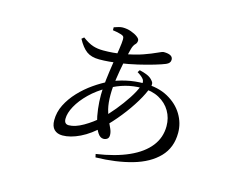

<svg xmlns="http://www.w3.org/2000/svg" viewBox="-90 -721 1180 923"><g transform="rotate(15 500.0 -259.5)"><path d="M539.4 -388.8 547 -400.5Q567.6 -395.9 585 -388.7Q602.4 -381.4 612.8 -368.8Q620.1 -361.6 621.2 -353.5Q622.3 -345.5 618.7 -335.9Q607.1 -301.4 581.1 -258.2Q555.1 -215 520.7 -172Q486.4 -128.9 448.6 -92.3Q402.6 -47 355.2 -24.1Q307.9 -1.2 268.6 -1.2Q242.4 -1.2 227.1 -16.3Q211.9 -31.5 211.9 -62.4Q211.9 -102.6 230.4 -139.5Q249 -176.4 279.7 -209.1Q310.4 -241.7 347 -267.1Q383.6 -292.6 419.4 -309.6Q453.1 -325.3 495.7 -334.9Q538.3 -344.6 585.8 -344.6Q654.4 -344.6 703.2 -317.7Q751.9 -290.8 777.6 -248.2Q803.3 -205.6 803.3 -157.1Q803.3 -83.4 757.4 -35.9Q711.6 11.5 631.7 34.4Q551.7 57.3 449.9 59.5L446.3 43.3Q541.1 29.4 606.8 -0.1Q672.5 -29.5 706.7 -73.2Q741 -116.8 741 -173.5Q741 -214.7 721.5 -247.9Q702.1 -281.2 665.8 -300.9Q629.6 -320.5 579.3 -320.5Q537.6 -320.5 499.1 -310.1Q460.6 -299.7 418.5 -276.4Q371.2 -250.3 335.9 -215.8Q300.7 -181.3 281.5 -146.2Q262.4 -111.2 262.4 -83Q262.4 -56.4 285.4 -56.4Q316.4 -56.4 357.1 -79.8Q397.7 -103.3 430.2 -133.3Q457.7 -158.8 486.1 -193.5Q514.5 -228.2 537.8 -263.8Q561.1 -299.4 571.5 -327.2Q580.4 -348.9 572.4 -361.4Q564.3 -374 539.4 -388.8ZM372.7 -552.7 372.5 -567.4Q383.2 -571.1 394.7 -574.4Q406.2 -577.7 415.1 -577.7Q437.3 -577.7 457.2 -570.6Q477.2 -563.5 489.8 -554Q502.4 -544.6 502.4 -536.4Q502.4 -523.3 493.7 -515.5Q485 -507.7 479.3 -487.3Q471.6 -458.3 462.9 -415.9Q454.2 -373.6 447.9 -329.5Q441.6 -285.4 441.6 -250.4Q441.6 -208.8 448.9 -179.4Q456.3 -149.9 465.7 -129.4Q475.1 -108.9 482.4 -93Q489.7 -77 489.7 -61.9Q489.7 -48.4 481.8 -42.6Q473.8 -36.7 463.1 -36.7Q446.9 -36.7 434.7 -55.2Q422.4 -73.6 414.1 -103.3Q405.7 -133 401.5 -168.2Q397.3 -203.4 397.3 -237.5Q397.3 -271.5 402.4 -314.2Q407.5 -356.9 414 -398.5Q420.5 -440 425.6 -473.6Q430.7 -507.1 430.7 -522.6Q430.7 -532.8 427.7 -536.6Q424.7 -540.5 415.5 -543.7Q406.2 -546.7 395.4 -549Q384.5 -551.3 372.7 -552.7ZM237 -474 248.3 -483.5Q277.9 -461.6 300.6 -454.2Q323.4 -446.7 352.6 -446.7Q377.3 -446.7 401 -448.7Q424.7 -450.8 447.3 -455Q505.2 -464.8 544.5 -478.8Q583.8 -492.8 606.7 -503.7Q629.6 -514.6 636 -514.6Q682 -514.6 682 -488.3Q682 -479.8 677.1 -473.5Q672.3 -467.3 661.4 -462.6Q644.3 -455.4 609.3 -445Q574.2 -434.5 531 -424.4Q487.7 -414.3 443.9 -408.1Q419.8 -404.7 394.7 -402.4Q369.6 -400.1 344.7 -400.1Q305.5 -400.1 281.8 -417.4Q258.1 -434.7 237 -474Z"/></g></svg>

Font: Noto Serif KR
Style: Regular
Weight: 200
Designer: Ryoko NISHIZUKA 西塚涼子 (kana & ideographs); Frank Grießhammer (Latin, Greek & Cyrillic); Wenlong ZHANG 张文龙 (bopomofo); San
Foundry: Adobe
Version: Version 2.001;hotconv 1.1.0;makeotfexe 2.6.0